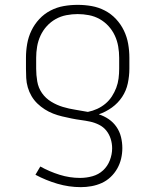

<svg xmlns="http://www.w3.org/2000/svg" viewBox="-20 -548 640 791"><path d="M313 223Q264 223 216.5 209Q169 195 126 172L146 138Q184 159 225.5 172Q267 185 310 185Q336 185 361 178Q386 171 404.5 154Q423 137 432.5 112.5Q442 88 442 63Q442 43 436 24Q430 5 418 -10Q406 -25 388 -34Q370 -43 351 -47Q332 -51 313 -53.5Q294 -56 274.5 -60Q255 -64 236 -68.5Q217 -73 199 -80Q181 -87 164.5 -97.5Q148 -108 134 -121.5Q120 -135 110 -152Q100 -169 94.5 -188Q89 -207 88 -226.5Q87 -246 87 -265V-310Q87 -339 92 -367.5Q97 -396 109.5 -422Q122 -448 142 -469.5Q162 -491 188 -504.5Q214 -518 242.5 -523Q271 -528 300 -528Q329 -528 357.5 -523Q386 -518 412 -504.5Q438 -491 458 -469.5Q478 -448 490.5 -422Q503 -396 508 -367.5Q513 -339 513 -310V-265Q513 -235 506.5 -204.5Q500 -174 483 -148.5Q466 -123 441 -105Q416 -87 387 -77Q409 -70 428 -57Q447 -44 460 -25Q473 -6 478.5 16.5Q484 39 484 62Q484 84 479 105.5Q474 127 463 146.5Q452 166 435.5 181.5Q419 197 399 206Q379 215 357 219Q335 223 313 223ZM342 -87Q362 -91 380.5 -99.5Q399 -108 414.5 -121Q430 -134 441 -151Q452 -168 459 -186.5Q466 -205 468.5 -225Q471 -245 471 -265V-310Q471 -333 467 -356.5Q463 -380 453 -401.5Q443 -423 427 -440.5Q411 -458 390.5 -469.5Q370 -481 346.5 -485.5Q323 -490 300 -490Q277 -490 253.5 -485.5Q230 -481 209.5 -469.5Q189 -458 173 -440.5Q157 -423 147 -401.5Q137 -380 133 -356.5Q129 -333 129 -310V-265Q129 -239 133.5 -212.5Q138 -186 153 -164.5Q168 -143 191 -129Q214 -115 239 -107.5Q264 -100 290 -96Q316 -92 342 -87Z"/></svg>

Font: Iosevka Extralight Extended
Style: Regular
Weight: 200
Width: 7
Monospace: yes
Designer: Belleve Invis
Foundry: Belleve Invis
Version: Version 32.5.0; ttfautohint (v1.8.4)